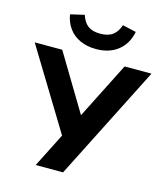

<svg xmlns="http://www.w3.org/2000/svg" viewBox="-152 -1043 989 1145"><g transform="rotate(15 342.5 -470.5)"><path d="M177 0 298 -239 294 -193 -18 -705H152L367 -347H356L537 -705H703L346 0ZM345 -761Q288 -761 245 -781Q202 -801 176 -837Q150 -873 142 -921L228 -941Q242 -897 269.5 -876.5Q297 -856 345 -856Q394 -856 422 -877Q450 -898 464 -940L548 -921Q533 -845 479.5 -803Q426 -761 345 -761Z"/></g></svg>

Font: Nunito Sans 9pt ExtraBold
Style: Regular
Weight: 800
Version: Version 3.101;gftools[0.9.27]